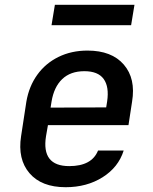

<svg xmlns="http://www.w3.org/2000/svg" viewBox="-20 -771 640 801"><path d="M254 10Q153 10 103 -48.5Q53 -107 68 -203L90 -347Q101 -411 135.5 -459Q170 -507 224 -533.5Q278 -560 345 -560Q446 -560 496.5 -501.5Q547 -443 531 -347L516 -249H180L172 -203Q152 -78 269 -78Q363 -78 389 -143H496Q474 -73 408 -31.5Q342 10 254 10ZM195 -347 191 -322 423 -323 427 -348Q436 -409 412.5 -441.5Q389 -474 332 -474Q274 -474 239.5 -441Q205 -408 195 -347ZM195 -666 209 -751H541L527 -666Z"/></svg>

Font: NKDuy Mono SemiBold
Style: Italic
Weight: 600
Italic angle: -9°
Monospace: yes
Designer: NKDuy
Foundry: NKDuy
Version: Version 2.251; ttfautohint (v1.8.4.7-5d5b)